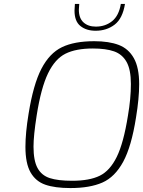

<svg xmlns="http://www.w3.org/2000/svg" viewBox="-20 -948 726 974"><path d="M109 -203Q109 -274 125 -371Q149 -520 190 -599Q231 -678 294 -708.5Q357 -739 458 -739Q533 -739 582.5 -720Q632 -701 659 -653Q686 -605 686 -521Q686 -449 670 -352Q647 -205 605 -127.5Q563 -50 499.5 -22Q436 6 337 6Q259 6 210 -11Q161 -28 135 -73.5Q109 -119 109 -203ZM629 -361Q644 -448 644 -522Q644 -595 622 -634Q600 -673 558.5 -687.5Q517 -702 451 -702Q365 -702 312 -675.5Q259 -649 223.5 -575.5Q188 -502 166 -362Q150 -260 150 -204Q150 -133 170.5 -95.5Q191 -58 232.5 -44.5Q274 -31 346 -31Q434 -31 486 -56.5Q538 -82 572.5 -152.5Q607 -223 629 -361ZM358 -894Q358 -904 360 -928H382Q380 -906 380 -899Q380 -856 403.5 -834.5Q427 -813 466 -813Q514 -813 548.5 -840.5Q583 -868 593 -928H614Q602 -854 561.5 -823Q521 -792 465 -792Q418 -792 388 -816Q358 -840 358 -894Z"/></svg>

Font: Exo ExtraLight
Style: Italic
Weight: 275
Italic angle: -9°
Designer: Natanael Gama
Foundry: Natanael Gama
Version: Version 1.500; ttfautohint (v1.6)